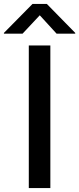

<svg xmlns="http://www.w3.org/2000/svg" viewBox="-67 -960 404 980"><path d="M190 -728H80V0H190ZM-47 -788H48L136 -882L222 -788H317V-792L172 -940H99L-47 -792Z"/></svg>

Font: Wafeq Medium
Style: Regular
Weight: 500
Designer: Rasmus Andersson & Azza Alameddine
Foundry: Google & TypeTogether
Version: Version 3.000;January 28, 2025;FontCreator 15.0.0.3014 64-bi